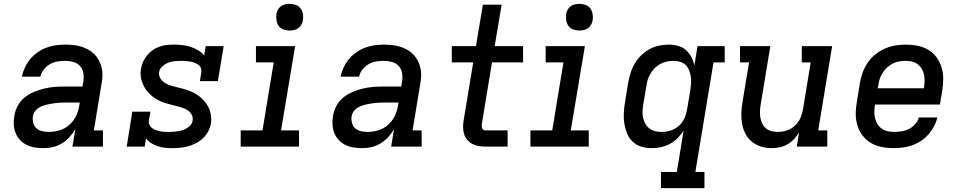

<svg xmlns="http://www.w3.org/2000/svg" viewBox="-20 -759 4990 994"><path d="M206 8Q183 8 160.5 4.5Q138 1 118.5 -8.5Q99 -18 84 -34Q69 -50 61 -70Q53 -90 51.5 -112.5Q50 -135 54 -158Q58 -185 71.5 -210.5Q85 -236 107 -254Q129 -272 155.5 -283Q182 -294 209 -300.5Q236 -307 262.5 -309Q289 -311 316 -311H407L412 -341Q415 -362 411 -383Q407 -404 393 -418.5Q379 -433 358.5 -438.5Q338 -444 316 -444Q296 -444 276 -440.5Q256 -437 238 -426.5Q220 -416 206.5 -399Q193 -382 189 -362H93Q98 -386 109 -409.5Q120 -433 136 -452.5Q152 -472 174 -487.5Q196 -503 219.5 -512Q243 -521 267.5 -524.5Q292 -528 316 -528Q337 -528 358 -526Q379 -524 399 -518Q419 -512 436.5 -502.5Q454 -493 468 -479Q482 -465 491.5 -447.5Q501 -430 506 -410Q511 -390 510.5 -369Q510 -348 506 -327L466 -84H513V0H355L370 -90Q357 -68 339.5 -49Q322 -30 300 -16.5Q278 -3 254 2.5Q230 8 206 8ZM232 -76Q260 -76 287.5 -84Q315 -92 337.5 -111.5Q360 -131 373 -157Q386 -183 390 -211L393 -228H316Q304 -228 292 -227.5Q280 -227 268.5 -225.5Q257 -224 245 -222Q233 -220 221 -217Q209 -214 197.5 -209.5Q186 -205 175.5 -197.5Q165 -190 158.5 -179Q152 -168 150 -156Q148 -139 152.5 -122Q157 -105 169 -94.5Q181 -84 198 -80Q215 -76 232 -76Z M872 8Q853 8 833.5 6Q814 4 796 -2Q778 -8 762.5 -18Q747 -28 736 -43L729 0H636L665 -181H759L751 -136Q749 -124 753.5 -113.5Q758 -103 766.5 -96.5Q775 -90 785.5 -86Q796 -82 807.5 -79.5Q819 -77 831 -76.5Q843 -76 854 -76H855Q872 -76 890 -78Q908 -80 925.5 -85.5Q943 -91 959 -104Q975 -117 977 -134Q980 -150 973 -164Q966 -178 954 -186.5Q942 -195 927.5 -200Q913 -205 898 -209Q883 -213 868.5 -216.5Q854 -220 839 -224.5Q824 -229 810.5 -235Q797 -241 784.5 -249Q772 -257 761 -267Q750 -277 740.5 -288.5Q731 -300 724.5 -313.5Q718 -327 713.5 -341Q709 -355 708 -371Q707 -387 710 -403Q713 -422 721 -439.5Q729 -457 741.5 -472.5Q754 -488 770.5 -499.5Q787 -511 805.5 -517.5Q824 -524 842.5 -526Q861 -528 880 -528Q902 -528 924 -525.5Q946 -523 966.5 -516.5Q987 -510 1005.5 -499Q1024 -488 1037 -472L1045 -520H1138L1108 -339H1015L1022 -384Q1024 -396 1020 -406.5Q1016 -417 1007 -423.5Q998 -430 987.5 -434Q977 -438 966 -440Q955 -442 943 -443Q931 -444 920 -444Q903 -444 886 -442.5Q869 -441 852.5 -435Q836 -429 821.5 -416.5Q807 -404 804 -387Q801 -368 810.5 -353Q820 -338 835 -329Q850 -320 867.5 -315Q885 -310 902 -306Q919 -302 936.5 -297Q954 -292 970 -285Q986 -278 1000.5 -268.5Q1015 -259 1027 -247Q1039 -235 1049 -221Q1059 -207 1065 -190.5Q1071 -174 1073 -156Q1075 -138 1072 -119Q1068 -98 1058 -79Q1048 -60 1032 -44.5Q1016 -29 996 -18.5Q976 -8 955.5 -2Q935 4 914 6Q893 8 872 8Z M1226 0V-84H1339L1397 -436H1305V-520H1508L1435 -84H1528V0ZM1480 -601Q1463 -601 1447.5 -606.5Q1432 -612 1423 -624.5Q1414 -637 1411.5 -653.5Q1409 -670 1411 -687Q1413 -698 1419 -709Q1425 -720 1435 -727Q1445 -734 1456.5 -736.5Q1468 -739 1480 -739Q1496 -739 1511.5 -733.5Q1527 -728 1536 -715.5Q1545 -703 1548 -686.5Q1551 -670 1548 -653Q1546 -642 1540 -631Q1534 -620 1524 -613Q1514 -606 1502.5 -603.5Q1491 -601 1480 -601Z M1856 8Q1833 8 1810.5 4.5Q1788 1 1768.5 -8.5Q1749 -18 1734 -34Q1719 -50 1711 -70Q1703 -90 1701.5 -112.5Q1700 -135 1704 -158Q1708 -185 1721.5 -210.5Q1735 -236 1757 -254Q1779 -272 1805.5 -283Q1832 -294 1859 -300.5Q1886 -307 1912.5 -309Q1939 -311 1966 -311H2057L2062 -341Q2065 -362 2061 -383Q2057 -404 2043 -418.5Q2029 -433 2008.5 -438.5Q1988 -444 1966 -444Q1946 -444 1926 -440.5Q1906 -437 1888 -426.5Q1870 -416 1856.5 -399Q1843 -382 1839 -362H1743Q1748 -386 1759 -409.5Q1770 -433 1786 -452.5Q1802 -472 1824 -487.5Q1846 -503 1869.5 -512Q1893 -521 1917.5 -524.5Q1942 -528 1966 -528Q1987 -528 2008 -526Q2029 -524 2049 -518Q2069 -512 2086.5 -502.5Q2104 -493 2118 -479Q2132 -465 2141.5 -447.5Q2151 -430 2156 -410Q2161 -390 2160.5 -369Q2160 -348 2156 -327L2116 -84H2163V0H2005L2020 -90Q2007 -68 1989.5 -49Q1972 -30 1950 -16.5Q1928 -3 1904 2.5Q1880 8 1856 8ZM1882 -76Q1910 -76 1937.5 -84Q1965 -92 1987.5 -111.5Q2010 -131 2023 -157Q2036 -183 2040 -211L2043 -228H1966Q1954 -228 1942 -227.5Q1930 -227 1918.5 -225.5Q1907 -224 1895 -222Q1883 -220 1871 -217Q1859 -214 1847.5 -209.5Q1836 -205 1825.5 -197.5Q1815 -190 1808.5 -179Q1802 -168 1800 -156Q1798 -139 1802.5 -122Q1807 -105 1819 -94.5Q1831 -84 1848 -80Q1865 -76 1882 -76Z M2492 0Q2474 0 2457 -3Q2440 -6 2425 -14Q2410 -22 2399 -35Q2388 -48 2383 -64Q2378 -80 2377.5 -98Q2377 -116 2380 -134L2430 -436H2319V-520H2444L2480 -735H2577L2541 -520H2688V-436H2527L2475 -120Q2474 -114 2474 -108Q2474 -102 2475.5 -96.5Q2477 -91 2481.5 -87.5Q2486 -84 2492 -84H2608V0Z M2726 0V-84H2839L2897 -436H2805V-520H3008L2935 -84H3028V0ZM2980 -601Q2963 -601 2947.5 -606.5Q2932 -612 2923 -624.5Q2914 -637 2911.5 -653.5Q2909 -670 2911 -687Q2913 -698 2919 -709Q2925 -720 2935 -727Q2945 -734 2956.5 -736.5Q2968 -739 2980 -739Q2996 -739 3011.5 -733.5Q3027 -728 3036 -715.5Q3045 -703 3048 -686.5Q3051 -670 3048 -653Q3046 -642 3040 -631Q3034 -620 3024 -613Q3014 -606 3002.5 -603.5Q2991 -601 2980 -601Z M3402 215V131H3484L3519 -82Q3505 -61 3487 -43Q3469 -25 3447 -13.5Q3425 -2 3401 3Q3377 8 3354 8Q3325 8 3299.5 0Q3274 -8 3255 -26Q3236 -44 3226 -69Q3216 -94 3212 -120.5Q3208 -147 3209.5 -175Q3211 -203 3216 -231L3232 -331Q3237 -356 3244.5 -381Q3252 -406 3265.5 -429Q3279 -452 3298.5 -471.5Q3318 -491 3341.5 -504Q3365 -517 3391 -522.5Q3417 -528 3442 -528Q3467 -528 3490.5 -521.5Q3514 -515 3531 -500Q3548 -485 3559 -464Q3570 -443 3575 -420L3591 -520H3732V-436H3674L3580 131H3627V215ZM3405 -76Q3421 -76 3436.5 -79Q3452 -82 3466.5 -89Q3481 -96 3494 -107Q3507 -118 3515.5 -132Q3524 -146 3529 -161.5Q3534 -177 3537 -192L3554 -292Q3556 -310 3557.5 -327.5Q3559 -345 3556.5 -362Q3554 -379 3547.5 -395Q3541 -411 3529.5 -422.5Q3518 -434 3501 -439Q3484 -444 3467 -444Q3450 -444 3433 -440.5Q3416 -437 3400.5 -429Q3385 -421 3372 -408.5Q3359 -396 3349.5 -381Q3340 -366 3334.5 -350Q3329 -334 3327 -317L3310 -217Q3307 -200 3306.5 -182.5Q3306 -165 3309.5 -149Q3313 -133 3321 -118.5Q3329 -104 3342 -94Q3355 -84 3371.5 -80Q3388 -76 3405 -76Z M3976 8Q3948 8 3921 0Q3894 -8 3873 -25Q3852 -42 3839.5 -66Q3827 -90 3822 -117.5Q3817 -145 3818 -173.5Q3819 -202 3824 -231L3858 -436H3811V-520H3968L3918 -217Q3915 -200 3914.5 -183Q3914 -166 3916.5 -150Q3919 -134 3926 -119.5Q3933 -105 3945 -95Q3957 -85 3973 -80.5Q3989 -76 4006 -76Q4022 -76 4037.5 -79Q4053 -82 4067.5 -89Q4082 -96 4094.5 -107.5Q4107 -119 4115.5 -132.5Q4124 -146 4129 -161.5Q4134 -177 4137 -192L4177 -436H4131V-520H4288L4216 -84H4263V0H4105L4117 -74Q4106 -55 4091 -39Q4076 -23 4057 -12Q4038 -1 4017 3.5Q3996 8 3976 8Z M4609 8Q4585 8 4562 5Q4539 2 4517.5 -5.5Q4496 -13 4478 -26Q4460 -39 4446.5 -56Q4433 -73 4424.5 -94Q4416 -115 4412.5 -137.5Q4409 -160 4410.5 -184Q4412 -208 4416 -231L4432 -331Q4437 -358 4446.5 -384.5Q4456 -411 4472.5 -435Q4489 -459 4512 -477.5Q4535 -496 4561.5 -507.5Q4588 -519 4615.5 -523.5Q4643 -528 4670 -528Q4701 -528 4731 -522Q4761 -516 4786 -501Q4811 -486 4828.5 -462.5Q4846 -439 4854.5 -410.5Q4863 -382 4863 -351Q4863 -320 4858 -289L4846 -218H4510V-217Q4507 -200 4506.5 -182Q4506 -164 4510 -148Q4514 -132 4522.5 -117.5Q4531 -103 4544 -93.5Q4557 -84 4574 -80Q4591 -76 4609 -76Q4628 -76 4647.5 -79Q4667 -82 4685 -91Q4703 -100 4717.5 -116Q4732 -132 4737 -151H4833Q4824 -115 4802 -83Q4780 -51 4748.5 -30Q4717 -9 4680.5 -0.5Q4644 8 4609 8ZM4763 -302V-303Q4766 -320 4766.5 -337.5Q4767 -355 4764 -371.5Q4761 -388 4752.5 -402Q4744 -416 4731.5 -426Q4719 -436 4702.5 -440Q4686 -444 4668 -444Q4651 -444 4634 -441Q4617 -438 4601.5 -430Q4586 -422 4572.5 -409.5Q4559 -397 4549.5 -382Q4540 -367 4534.5 -350.5Q4529 -334 4527 -317L4524 -302Z"/></svg>

Font: Iosevka Etoile Medium Oblique
Style: Regular
Weight: 500
Italic angle: -9°
Designer: Belleve Invis
Foundry: Belleve Invis
Version: Version 15.5.2; ttfautohint (v1.8.4)